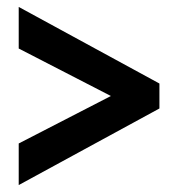

<svg xmlns="http://www.w3.org/2000/svg" viewBox="-20 -599 514 554"><path d="M300 -322 34 -185V-65L440 -286V-358L34 -579V-459Z"/></svg>

Font: Noto Sans Oriya ExtCond Bold
Style: Bold
Weight: 700
Width: 2
Designer: Amélie Bonet and Sol Matas
Foundry: Google LLC
Version: Version 2.006